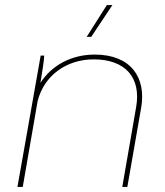

<svg xmlns="http://www.w3.org/2000/svg" viewBox="-20 -740 655 760"><path d="M49 0H70L129 -340C154 -440 242 -505 351 -505C477 -505 539 -432 519 -317L464 0H484L539 -315C559 -432 499 -524 355 -524C263 -524 185 -482 140 -412C147 -458 154 -493 155 -520H141ZM341 -594 425 -720H403L323 -594Z"/></svg>

Font: Fixel Display 20240404 Thin
Style: Italic
Weight: 100
Italic angle: -10°
Designer: AlfaBravo + MacPaw
Foundry: Kyrylo Tkachov, Marchela Mozhyna, Serhii Makarenko, Maria Weinstein, Zakhar Kryvoshyya
Version: Version 1.211;Glyphs 3.2 (3225)